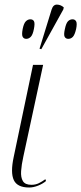

<svg xmlns="http://www.w3.org/2000/svg" viewBox="-20 -825 362 855"><path d="M110 10Q57 10 41.5 -23Q26 -56 41 -126L127 -536H172L84 -128Q76 -92 74 -63.5Q72 -35 82 -18.5Q92 -2 120 -2Q138 -2 152.5 -9Q167 -16 182 -27L185 -19Q171 -7 150 1.5Q129 10 110 10ZM164 -606 156 -608 210 -783Q217 -805 234 -804.5Q251 -804 264 -792L262 -783ZM97 -652Q86 -652 81 -661Q76 -670 81 -696Q86 -721 95 -730Q104 -739 115 -739Q127 -739 131.5 -730Q136 -721 131 -696Q126 -670 117 -661Q108 -652 97 -652ZM284 -652Q273 -652 268 -661Q263 -670 269 -696Q274 -721 282.5 -730Q291 -739 303 -739Q314 -739 319 -730Q324 -721 319 -696Q313 -670 304.5 -661Q296 -652 284 -652Z"/></svg>

Font: Noto Serif Display ExtraLight
Style: Italic
Weight: 200
Italic angle: -12°
Designer: Monotype Design Team
Foundry: Monotype Imaging Inc.
Version: Version 2.009